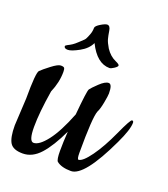

<svg xmlns="http://www.w3.org/2000/svg" viewBox="-112 -656 650 742"><g transform="rotate(20 213.0 -285.0)"><path d="M0 -87 6 -199Q6 -306 16 -316Q26 -326 51.5 -345.5Q77 -365 88.5 -365Q100 -365 103 -361Q106 -357 106 -345Q106 -302 87 -258Q72 -166 72 -107Q72 -48 91 -48Q114 -48 145 -88Q176 -128 207 -207Q216 -307 221.5 -315Q227 -323 249 -344Q271 -365 285.5 -365Q300 -365 300 -327Q300 -317 294.5 -288Q289 -259 282 -246Q271 -218 271 -73Q271 -46 277 -46Q294 -47 324 -88.5Q354 -130 383.5 -195Q413 -260 419.5 -260Q426 -260 426 -252Q426 -224 397 -163Q318 5 264 5Q225 5 205 -11Q198 -18 198 -54Q198 -90 201 -134Q169 -66 137 -30.5Q105 5 65.5 5Q26 5 13 -16Q0 -37 0 -87ZM268 -420Q216 -420 181 -491Q169 -465 138 -448Q107 -431 92.5 -431Q78 -431 77 -440Q77 -444 85.5 -448Q94 -452 102.5 -457.5Q111 -463 122 -473.5Q133 -484 139 -489.5Q145 -495 149 -505.5Q153 -516 154 -518Q159 -531 159 -546Q160 -554 177.5 -564.5Q195 -575 203 -575Q215 -575 218 -555.5Q221 -536 224.5 -523Q228 -510 240 -490Q257 -464 282 -453Q298 -446 298 -441Q298 -436 286 -428Q274 -420 268 -420Z"/></g></svg>

Font: Cookie
Style: Regular
Weight: 400
Designer: Ania Kruk
Foundry: Ania Kruk
Version: Version 1.004